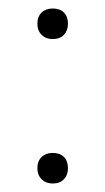

<svg xmlns="http://www.w3.org/2000/svg" viewBox="-20 -472 248 452"><path d="M68 -416Q68 -433 78 -442.5Q88 -452 104 -452Q121 -452 130.5 -442.5Q140 -433 140 -416Q140 -400 130.5 -390Q121 -380 104 -380Q88 -380 78 -390Q68 -400 68 -416ZM68 -76Q68 -93 78 -102.5Q88 -112 104 -112Q121 -112 130.5 -102.5Q140 -93 140 -76Q140 -60 130.5 -50Q121 -40 104 -40Q88 -40 78 -50Q68 -60 68 -76Z"/></svg>

Font: Bai Jamjuree ExtraLight
Style: Regular
Weight: 275
Designer: Katatrad Aksorn Co.,Ltd.
Foundry: Cadson Demak Co.,Ltd.
Version: Version 1.000; ttfautohint (v1.6)